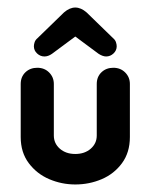

<svg xmlns="http://www.w3.org/2000/svg" viewBox="-20 -480 400 510"><path d="M237 -257Q237 -276 249.5 -288Q262 -300 281 -300Q300 -300 312.5 -287.5Q325 -275 325 -257V-116Q325 -75 304 -46.5Q283 -18 250 -4Q217 10 180 10Q144 10 111 -4Q78 -18 56.5 -46.5Q35 -75 35 -116V-257Q35 -276 47.5 -288Q60 -300 79 -300Q98 -300 110.5 -287.5Q123 -275 123 -257V-120Q123 -99 139 -85Q155 -71 180 -71Q205 -71 221 -85Q237 -99 237 -120ZM70 -357Q70 -362 72 -368Q74 -374 80 -379L150 -447Q165 -460 180 -460Q195 -460 210 -447L280 -379Q286 -374 288 -368Q290 -362 290 -357Q290 -346 281.5 -338Q273 -330 262 -330Q253 -330 242 -337L180 -383L118 -337Q108 -330 98 -330Q87 -330 78.5 -338Q70 -346 70 -357Z"/></svg>

Font: Dongle
Style: Bold
Weight: 700
Designer: Yanghee Ryu
Foundry: Yanghee Ryu
Version: Version 2.000